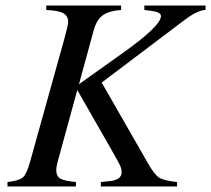

<svg xmlns="http://www.w3.org/2000/svg" viewBox="-20 -673 762 693"><path d="M722 -653V-637Q694 -637 645 -600L347 -375L515 -82Q538 -42 555 -31.5Q572 -21 619 -16V0H344V-16L373 -19Q419 -23 419 -51Q419 -57 417.5 -64Q416 -71 411 -80.5Q406 -90 403 -95.5Q400 -101 392 -115Q384 -129 382 -133L259 -348L194 -111Q183 -73 183 -60Q183 -37 197.5 -28.5Q212 -20 254 -16V0H7V-16Q50 -21 63 -33Q76 -45 88 -87L212 -532Q226 -582 226 -594Q226 -615 209 -625Q192 -635 147 -637V-653H417V-637Q375 -634 352 -618.5Q329 -603 318 -563L265 -369L418 -478Q561 -579 561 -615Q561 -630 525 -634L501 -637V-653Z"/></svg>

Font: STIX
Style: Italic
Weight: 400
Italic angle: -16.33°
Designer: MicroPress Inc., with final additions and corrections provided by Coen Hoffman, Elsevier (retired)
Version: Version 1.1.1